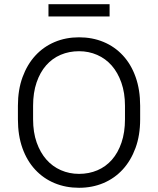

<svg xmlns="http://www.w3.org/2000/svg" viewBox="-20 -884 750 911"><path d="M355 7Q292 7 239 -15Q186 -37 147 -79Q108 -121 86.5 -181Q65 -241 65 -318V-382Q65 -458 87 -518Q109 -578 147.5 -620Q186 -662 239 -684.5Q292 -707 355 -707Q418 -707 471 -685Q524 -663 563 -621Q602 -579 623.5 -518.5Q645 -458 645 -382V-318Q645 -242 623 -182Q601 -122 562.5 -80Q524 -38 471 -15.5Q418 7 355 7ZM355 -59Q402 -59 442 -76Q482 -93 511 -126Q540 -159 556.5 -207.5Q573 -256 573 -318V-382Q573 -443 556 -491.5Q539 -540 510 -573Q481 -606 441 -623.5Q401 -641 355 -641Q308 -641 268 -624Q228 -607 199 -574Q170 -541 153.5 -492.5Q137 -444 137 -382V-318Q137 -256 154 -208Q171 -160 200 -127Q229 -94 269 -76.5Q309 -59 355 -59ZM210 -864H500V-806H210Z"/></svg>

Font: PT Root UI Web
Style: Regular
Weight: 400
Designer: Vitaly Kuzmin
Foundry: ParaType Ltd.
Version: Version 1.000W